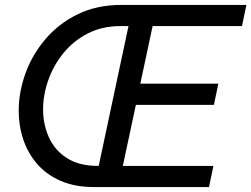

<svg xmlns="http://www.w3.org/2000/svg" viewBox="-20 -760 1021 780"><path d="M473 -740H981L963 -654H600L550 -420H867L849 -334H532L479 -86H847L829 0H363Q284 0 226 -25.5Q168 -51 130.5 -94.5Q93 -138 74.5 -193.5Q56 -249 56 -310Q56 -386 83.5 -462Q111 -538 164.5 -601Q218 -664 295.5 -702Q373 -740 473 -740ZM155 -315Q155 -255 178.5 -202.5Q202 -150 251.5 -118Q301 -86 378 -86H381L502 -654H469Q395 -654 336.5 -624Q278 -594 237.5 -544Q197 -494 176 -434Q155 -374 155 -315Z"/></svg>

Font: Be Vietnam Pro Variable Thin
Style: Italic
Weight: 100
Italic angle: -12°
Designer: Lam Bao, Tony Le, Vietanh Nguyen
Foundry: Yellow Type Foundry
Version: Version 1.002